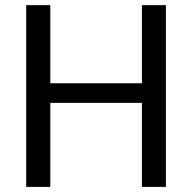

<svg xmlns="http://www.w3.org/2000/svg" viewBox="-20 -731 753 751"><path d="M176.8 -710.9V-405.3H535.2V-710.9H628.9V0H535.2V-328.6H176.8V0H82.5V-710.9Z"/></svg>

Font: Vazirmatn UI FD
Style: Regular
Weight: 400
Designer: Saber Rastikerdar
Foundry: Saber Rastikerdar
Version: Version 33.003